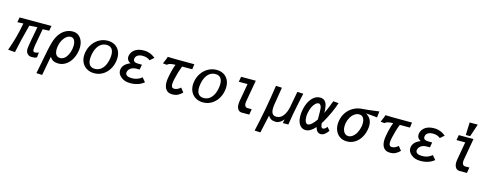

<svg xmlns="http://www.w3.org/2000/svg" viewBox="-25 -1806 7851 3067"><g transform="rotate(15 3900.0 -273.0)"><path d="M337.5 -92Q337.5 -97.5 338.5 -109.5Q339 -131.5 360.2 -252.5Q381.5 -373.5 401.5 -472L270.5 -463.5Q197 -189.5 158 4.5L43 -4.5Q85.5 -121 115.5 -230.5Q145.5 -340 170 -472L71.5 -467.5L86 -550H613L598.5 -467.5L491 -463.5Q454.5 -253 439.5 -179.5Q433.5 -138.5 433.5 -119Q433.5 -95.5 440.2 -84Q447 -72.5 462.5 -72.5Q481 -72.5 494.5 -76.5Q508 -80.5 529 -89L520.5 -7Q503.5 4.5 484.2 7.8Q465 11 436.5 11Q391 11 364.2 -17.5Q337.5 -46 337.5 -92Z M576 240 615.5 38.5 624.5 -9Q640 -92 654.5 -161.2Q669 -230.5 688 -297.5Q712.5 -380.5 754.5 -438Q796.5 -495.5 851.2 -524.2Q906 -553 968.5 -553Q1022 -553 1061.2 -525Q1100.5 -497 1121.2 -448.5Q1142 -400 1142 -339.5Q1142 -307.5 1136 -274.5Q1121 -189 1081.8 -126.8Q1042.5 -64.5 988.8 -31.8Q935 1 876.5 1Q833 1 805 -9.2Q777 -19.5 761.8 -34.8Q746.5 -50 733 -72.5Q727.5 -53.5 721.2 -22.8Q715 8 705.5 63Q686 172.5 672 244ZM1033 -285.5Q1038 -316.5 1038 -339.5Q1038 -394 1017.2 -428.2Q996.5 -462.5 958.5 -462.5Q921.5 -462.5 887.2 -436.2Q853 -410 828.5 -365.8Q804 -321.5 795 -270Q789 -236.5 789 -208Q789 -152 811.8 -121.5Q834.5 -91 879 -91Q915 -91 946.2 -115Q977.5 -139 1000 -183Q1022.5 -227 1033 -285.5Z M1238.5 -224.5Q1238.5 -252 1244 -284Q1257.5 -361.5 1300.8 -423.5Q1344 -485.5 1408 -520.5Q1472 -555.5 1545.5 -555.5Q1611 -555.5 1660.2 -528Q1709.5 -500.5 1736.5 -449.8Q1763.5 -399 1763.5 -332Q1763.5 -302 1757.5 -268Q1744 -190 1703.2 -128.5Q1662.5 -67 1601 -32Q1539.5 3 1466 3Q1400 3 1348.2 -25Q1296.5 -53 1267.5 -104.8Q1238.5 -156.5 1238.5 -224.5ZM1652 -283Q1658.5 -319 1658.5 -351Q1658.5 -418.5 1628.8 -452.5Q1599 -486.5 1544 -486.5Q1496.5 -486.5 1457.5 -462.2Q1418.5 -438 1391 -389.5Q1363.5 -341 1351 -270.5Q1344.5 -233.5 1344.5 -201.5Q1344.5 -134.5 1374 -101Q1403.5 -67.5 1458.5 -67.5Q1505 -67.5 1544.2 -91.5Q1583.5 -115.5 1611.5 -163.8Q1639.5 -212 1652 -283Z M1909.5 -42Q1854.5 -87 1854.5 -145.5Q1854.5 -158.5 1856.5 -169Q1864.5 -212 1897.2 -245.2Q1930 -278.5 1987 -300.5Q1957.5 -314 1941.5 -336.2Q1925.5 -358.5 1925.5 -389Q1925.5 -399 1928 -413Q1934 -445 1952.8 -472Q1971.5 -499 2000.5 -518Q2056 -554 2142.5 -554Q2173.5 -554 2196 -549.8Q2218.5 -545.5 2240 -538Q2288.5 -521 2334.5 -483.5L2268 -426Q2220.5 -466.5 2147 -466.5Q2096.5 -466.5 2064.2 -446.8Q2032 -427 2026.5 -389Q2026 -384 2025.5 -378.5Q2025.5 -352 2046.5 -339.2Q2067.5 -326.5 2109.5 -326.5H2169.5L2154.5 -242H2095.5Q2064 -242 2035.2 -230.5Q2006.5 -219 1987.2 -198Q1968 -177 1963.5 -150Q1962.5 -142 1962.5 -138Q1962.5 -107.5 1990.2 -91.8Q2018 -76 2068.5 -76Q2166 -76 2232 -135L2289 -68Q2248 -31.5 2189 -12.2Q2130 7 2064.5 7Q2014.5 7 1977.5 -4.8Q1940.5 -16.5 1909.5 -42Z M2500.5 -463Q2517 -501.5 2524.5 -520Q2532 -538.5 2535.5 -554.5Q2573 -550 2976 -550L2964.5 -464H2797Q2756.5 -362.5 2730.5 -244Q2716.5 -182.5 2716.5 -150.5Q2716.5 -88.5 2765.5 -88.5Q2792.5 -88.5 2820.5 -101.8Q2848.5 -115 2868.5 -136L2923 -68Q2891 -35 2852.5 -14.5Q2814 6 2760 6Q2689 6 2654.5 -37.8Q2620 -81.5 2620 -158.5Q2620 -195 2627.5 -236Q2649 -360 2687.5 -463.5Q2633 -462 2602.2 -454.2Q2571.5 -446.5 2551.5 -427.5L2488 -434.5Z M3038.5 -224.5Q3038.5 -252 3044 -284Q3057.5 -361.5 3100.8 -423.5Q3144 -485.5 3208 -520.5Q3272 -555.5 3345.5 -555.5Q3411 -555.5 3460.2 -528Q3509.5 -500.5 3536.5 -449.8Q3563.5 -399 3563.5 -332Q3563.5 -302 3557.5 -268Q3544 -190 3503.2 -128.5Q3462.5 -67 3401 -32Q3339.5 3 3266 3Q3200 3 3148.2 -25Q3096.5 -53 3067.5 -104.8Q3038.5 -156.5 3038.5 -224.5ZM3452 -283Q3458.5 -319 3458.5 -351Q3458.5 -418.5 3428.8 -452.5Q3399 -486.5 3344 -486.5Q3296.5 -486.5 3257.5 -462.2Q3218.5 -438 3191 -389.5Q3163.5 -341 3151 -270.5Q3144.5 -233.5 3144.5 -201.5Q3144.5 -134.5 3174 -101Q3203.5 -67.5 3258.5 -67.5Q3305 -67.5 3344.2 -91.5Q3383.5 -115.5 3411.5 -163.8Q3439.5 -212 3452 -283Z M3821.5 -116.5Q3821.5 -138.5 3826 -163L3879 -464H3734.5L3749.5 -550H3992.5L3929 -188Q3926.5 -175 3926.5 -159Q3926.5 -127 3940 -110.2Q3953.5 -93.5 3973.5 -93.5H4047.5L4040.5 -54L4031.5 0H3905Q3880.5 0 3861.8 -14Q3843 -28 3832.2 -54.2Q3821.5 -80.5 3821.5 -116.5Z M4325 -554.5 4424.5 -550 4378.5 -266.5Q4371.5 -223.5 4371.5 -190.5Q4371.5 -137 4391.5 -108Q4411.5 -79 4457.5 -79Q4524.5 -79 4569 -137.8Q4613.5 -196.5 4631.5 -287.5L4680 -550L4779 -545.5Q4764 -479.5 4740 -362.5Q4716 -245.5 4706 -192L4675.5 -8.5H4585L4596 -72.5Q4571.5 -39 4537.8 -18.5Q4504 2 4470.5 2Q4424 2 4393.8 -14Q4363.5 -30 4341.5 -67L4277 228.5L4180.5 224Q4263 -128.5 4325 -554.5Z M4824 -194.5Q4824 -236.5 4832 -281.5Q4846.5 -365 4879.5 -427.2Q4912.5 -489.5 4958.2 -523Q5004 -556.5 5056 -556.5Q5108.5 -556.5 5137.8 -525Q5167 -493.5 5175 -436Q5182.5 -402.5 5183.5 -337.5Q5209 -390 5234.5 -452Q5260 -514 5273 -554L5362.5 -546Q5336 -462 5293 -369.5Q5250 -277 5206 -201.5L5185.5 -170Q5188.5 -129 5197 -109.2Q5205.5 -89.5 5225 -89.5Q5243 -89.5 5260 -102.5Q5277 -115.5 5290 -135.5L5336.5 -81.5Q5311.5 -45 5281 -19.8Q5250.5 5.5 5212.5 5.5Q5179 5.5 5156.2 -18Q5133.5 -41.5 5122 -86.5Q5040.5 6.5 4964.5 6.5Q4921.5 6.5 4889.8 -18.2Q4858 -43 4841 -88.2Q4824 -133.5 4824 -194.5ZM4920 -202Q4920 -152.5 4935.2 -121.8Q4950.5 -91 4975.5 -91Q5003 -91 5038.8 -123.2Q5074.5 -155.5 5110.5 -208.5Q5110 -228.5 5110 -277.5Q5109.5 -312 5109 -345.2Q5108.5 -378.5 5106.5 -393Q5103 -421.5 5090 -441Q5077 -460.5 5058 -460.5Q5032 -460.5 5005.5 -436.2Q4979 -412 4957.5 -367.2Q4936 -322.5 4925.5 -263Q4920 -229 4920 -202Z M5436 -216.5Q5436 -249 5441.5 -278Q5455.5 -357.5 5499.5 -419Q5543.5 -480.5 5610 -516.2Q5676.5 -552 5756.5 -556Q5792.5 -557.5 5852.5 -564.8Q5912.5 -572 5997 -583L6026 -586.5L6015.5 -485Q5903.5 -497.5 5827.5 -501.5Q5929.5 -446.5 5929.5 -325.5Q5929.5 -296.5 5923.5 -262Q5910 -184 5871.8 -122.2Q5833.5 -60.5 5775.5 -25.2Q5717.5 10 5648 10Q5584 10 5536 -19Q5488 -48 5462 -99.2Q5436 -150.5 5436 -216.5ZM5814.5 -281Q5819.5 -309 5819.5 -335.5Q5819.5 -392.5 5795.8 -425.5Q5772 -458.5 5728.5 -458.5Q5688.5 -458.5 5651.8 -432.8Q5615 -407 5589 -362.5Q5563 -318 5553.5 -264Q5549 -238.5 5549 -215Q5549 -175 5561 -143.8Q5573 -112.5 5595.2 -95Q5617.5 -77.5 5646.5 -77.5Q5684.5 -77.5 5719.2 -104.2Q5754 -131 5779.2 -177.5Q5804.5 -224 5814.5 -281Z M6100.5 -463Q6117 -501.5 6124.5 -520Q6132 -538.5 6135.5 -554.5Q6173 -550 6576 -550L6564.5 -464H6397Q6356.5 -362.5 6330.5 -244Q6316.5 -182.5 6316.5 -150.5Q6316.5 -88.5 6365.5 -88.5Q6392.5 -88.5 6420.5 -101.8Q6448.5 -115 6468.5 -136L6523 -68Q6491 -35 6452.5 -14.5Q6414 6 6360 6Q6289 6 6254.5 -37.8Q6220 -81.5 6220 -158.5Q6220 -195 6227.5 -236Q6249 -360 6287.5 -463.5Q6233 -462 6202.2 -454.2Q6171.5 -446.5 6151.5 -427.5L6088 -434.5Z M6709.5 -42Q6654.5 -87 6654.5 -145.5Q6654.5 -158.5 6656.5 -169Q6664.5 -212 6697.2 -245.2Q6730 -278.5 6787 -300.5Q6757.5 -314 6741.5 -336.2Q6725.5 -358.5 6725.5 -389Q6725.5 -399 6728 -413Q6734 -445 6752.8 -472Q6771.5 -499 6800.5 -518Q6856 -554 6942.5 -554Q6973.5 -554 6996 -549.8Q7018.5 -545.5 7040 -538Q7088.5 -521 7134.5 -483.5L7068 -426Q7020.5 -466.5 6947 -466.5Q6896.5 -466.5 6864.2 -446.8Q6832 -427 6826.5 -389Q6826 -384 6825.5 -378.5Q6825.5 -352 6846.5 -339.2Q6867.5 -326.5 6909.5 -326.5H6969.5L6954.5 -242H6895.5Q6864 -242 6835.2 -230.5Q6806.5 -219 6787.2 -198Q6768 -177 6763.5 -150Q6762.5 -142 6762.5 -138Q6762.5 -107.5 6790.2 -91.8Q6818 -76 6868.5 -76Q6966 -76 7032 -135L7089 -68Q7048 -31.5 6989 -12.2Q6930 7 6864.5 7Q6814.5 7 6777.5 -4.8Q6740.5 -16.5 6709.5 -42Z M7421.5 -116.5Q7421.5 -138.5 7426 -163L7479 -464H7334.5L7349.5 -550H7592.5L7529 -188Q7526.5 -175 7526.5 -159Q7526.5 -127 7540 -110.2Q7553.5 -93.5 7573.5 -93.5H7647.5L7640.5 -54L7631.5 0H7505Q7480.5 0 7461.8 -14Q7443 -28 7432.2 -54.2Q7421.5 -80.5 7421.5 -116.5ZM7599.5 -790 7529 -580.5H7457L7465 -790Z"/></g></svg>

Font: JuliaMono SemiBold
Style: Italic
Weight: 600
Italic angle: -9°
Monospace: yes
Designer: cormullion
Foundry: corm
Version: Version 0.056; ttfautohint (v1.8.4)